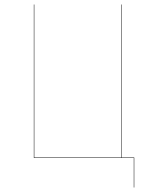

<svg xmlns="http://www.w3.org/2000/svg" viewBox="-20 -700 690 851"><path d="M575 -2V131H573V0H130V-680H132V-2H518V-680H520V-2Z"/></svg>

Font: FiraGO Two
Style: Regular
Weight: 100
Designer: bBox Type
Foundry: bBox Type GmbH
Version: Version 1.001